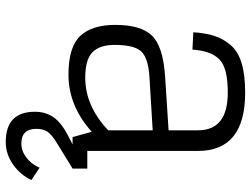

<svg xmlns="http://www.w3.org/2000/svg" viewBox="-120 -506 853 652"><g transform="rotate(90 306.0 -179.5)"><path d="M549 112Q537 140 514.5 157Q492 174 467 174Q417 174 417 123Q417 100 427 85Q437 70 469 51L552 0V-50H492V-426Q492 -586 294 -586Q234 -586 194 -574Q154 -562 132.5 -536.5Q111 -511 101.5 -482Q92 -453 89 -410L148 -407Q152 -469 180.5 -498Q209 -527 294 -527Q422 -527 422 -426V-326L237 -314Q136 -307 100 -269Q64 -231 64 -145Q64 -66 101.5 -26Q139 14 233 14Q339 14 427 -65L445 0H470L441 15Q396 38 377.5 65Q359 92 359 128Q359 227 462 227Q502 227 537 203Q572 179 591 140ZM243 -43Q182 -43 157 -67.5Q132 -92 132 -142Q132 -210 154.5 -233.5Q177 -257 241 -261L422 -272V-121Q340 -43 243 -43Z"/></g></svg>

Font: Glegoo
Style: Regular
Weight: 400
Version: Version 2.0.1; ttfautohint (v0.9) -r 48 -G 60